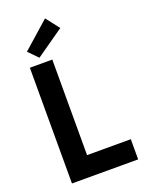

<svg xmlns="http://www.w3.org/2000/svg" viewBox="-175 -1041 843 1122"><g transform="rotate(-20 246.5 -480.0)"><path d="M70.8 -719.7H210.4V-125.5H482.4V0H70.8ZM86.9 -813.5 252.9 -960.4 317.4 -877 143.6 -755.4Z"/></g></svg>

Font: Reddit Sans
Style: Bold
Weight: 700
Designer: Stephen Hutchings
Foundry: Reddit
Version: Version 1.013